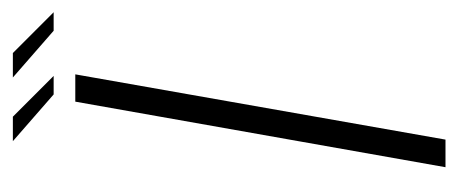

<svg xmlns="http://www.w3.org/2000/svg" viewBox="-232 -498 730 306"><g transform="rotate(-90 133.0 -345.0)"><path d="M19.5 0H63.5L167.5 -590H124ZM237 -624.5H266.5L201.5 -689.5H162.5ZM135.5 -624.5H165L100 -689.5H61Z"/></g></svg>

Font: Anybody SemiExpanded ExtraLight
Style: Italic
Weight: 250
Width: 6
Italic angle: -10°
Version: Version 1.113;gftools[0.9.25]